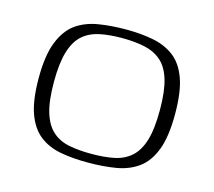

<svg xmlns="http://www.w3.org/2000/svg" viewBox="-76 -561 735 660"><g transform="rotate(15 291.5 -231.0)"><path d="M287 7Q233 7 189.5 -1Q146 -9 114.5 -33.5Q83 -58 66 -105Q49 -152 49 -231Q49 -311 68 -359Q87 -407 120 -430.5Q153 -454 198.5 -461.5Q244 -469 297 -469Q350 -469 393.5 -460.5Q437 -452 468.5 -428Q500 -404 517 -357Q534 -310 534 -231Q534 -150 515.5 -102.5Q497 -55 464 -31.5Q431 -8 386 -0.5Q341 7 287 7ZM291 -25Q336 -25 371 -32Q406 -39 430.5 -60.5Q455 -82 467.5 -122.5Q480 -163 480 -231Q480 -298 467.5 -339Q455 -380 430.5 -401Q406 -422 371 -429.5Q336 -437 291 -437Q245 -437 210.5 -429.5Q176 -422 152 -401Q128 -380 115.5 -339Q103 -298 103 -231Q103 -163 115.5 -122.5Q128 -82 152 -60.5Q176 -39 210.5 -32Q245 -25 291 -25Z"/></g></svg>

Font: Genos Light
Style: Regular
Weight: 300
Designer: Robert E. Leuschke
Foundry: Robert E. Leuschke
Version: Version 1.010